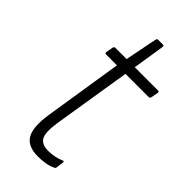

<svg xmlns="http://www.w3.org/2000/svg" viewBox="-204 -663 716 716"><g transform="rotate(45 154.0 -304.5)"><path d="M160 8Q106 8 87 -24.5Q68 -57 79 -129L128 -441H71Q64 -441 65 -448L70 -476Q72 -483 78 -483H137L162 -610Q164 -617 169 -617H194Q201 -617 200 -610L180 -483H303Q310 -483 308 -475L303 -448Q302 -441 295 -441H173L123 -130Q115 -75 126.5 -54.5Q138 -34 172 -34Q191 -34 206.5 -37.5Q222 -41 236 -47Q243 -50 242 -42L238 -12Q237 -7 231 -5Q216 2 197.5 5Q179 8 160 8Z"/></g></svg>

Font: Sofia Sans Condensed Light
Style: Italic
Weight: 300
Italic angle: -9°
Version: Version 4.100